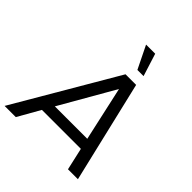

<svg xmlns="http://www.w3.org/2000/svg" viewBox="-252 -1038 1189 1189"><g transform="rotate(45 342.5 -444.0)"><path d="M541 0 508 -146H167L84 0H-14L377 -668H470L628 0ZM413 -575 208 -218H492ZM410 -739 337 -888H417L464 -739Z"/></g></svg>

Font: Celebes
Style: Italic
Weight: 400
Italic angle: -10°
Designer: Anugrah Pasau
Foundry: Lafontype
Version: Version 1.000; ttfautohint (v1.8.4)